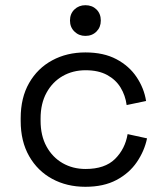

<svg xmlns="http://www.w3.org/2000/svg" viewBox="-20 -704 639 738"><path d="M59.5 -238.8V-249.8Q59.5 -328.5 92 -385.1Q124.5 -441.8 180.8 -472.1Q237 -502.5 308.2 -502.5Q378.5 -502.5 427.6 -476.4Q476.8 -450.2 505.2 -407.5Q533.8 -364.8 541.5 -315.8L466.8 -300.2Q462 -337 443.5 -367.4Q425 -397.8 391.6 -415.9Q358.2 -434 309 -434Q259.8 -434 220.6 -411.5Q181.5 -389 158.8 -347.5Q136 -306 136 -248.5V-240Q136 -182.5 158.8 -141Q181.5 -99.5 220.6 -77Q259.8 -54.5 309 -54.5Q383.2 -54.5 422.1 -93Q461 -131.5 470.5 -188.5L545.2 -172.2Q535.2 -123.8 506 -81Q476.8 -38.2 427.6 -12.1Q378.5 14 308.2 14Q237 14 180.8 -16.4Q124.5 -46.8 92 -103.8Q59.5 -160.8 59.5 -238.8ZM249 -625Q249 -651.2 266.1 -667.6Q283.2 -684 308.2 -684Q334.2 -684 350.9 -667.6Q367.5 -651.2 367.5 -625Q367.5 -599.5 350.9 -582.8Q334.2 -566 308.2 -566Q283.2 -566 266.1 -582.8Q249 -599.5 249 -625Z"/></svg>

Font: Space 7353
Style: Regular
Weight: 400
Designer: Christine Claussen + Ruben Lyon  (Space 7353)
Version: Version 1.000;FEAKit 1.0